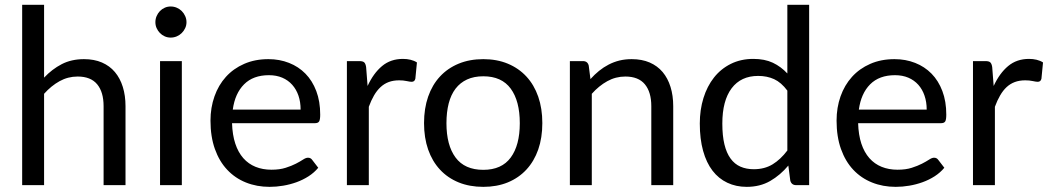

<svg xmlns="http://www.w3.org/2000/svg" viewBox="-20 -756 4286 784"><path d="M160 -439Q192.5 -473.5 232 -494Q271.5 -514.5 323 -514.5Q364.5 -514.5 396.2 -500.8Q428 -487 449.2 -461.8Q470.5 -436.5 481.5 -401Q492.5 -365.5 492.5 -322.5V0H403V-322.5Q403 -380 376.8 -411.8Q350.5 -443.5 297 -443.5Q257.5 -443.5 223.2 -424.5Q189 -405.5 160 -373V0H70.5V-736.5H160Z M736.2 -690.2Q741.5 -678.5 741.5 -665.5Q741.5 -652.5 736.2 -641.2Q731 -630 722.2 -621.2Q713.5 -612.5 701.8 -607.5Q690 -602.5 677 -602.5Q664 -602.5 652.8 -607.5Q641.5 -612.5 633 -621.2Q624.5 -630 619.5 -641.2Q614.5 -652.5 614.5 -665.5Q614.5 -678.5 619.5 -690.2Q624.5 -702 633 -710.8Q641.5 -719.5 652.8 -724.5Q664 -729.5 677 -729.5Q690 -729.5 701.8 -724.5Q713.5 -719.5 722.2 -710.8Q731 -702 736.2 -690.2ZM722.5 -506.5V0H633.5V-506.5Z M1279.5 -71Q1263 -51 1240 -36.2Q1217 -21.5 1190.8 -12Q1164.5 -2.5 1136.5 2.2Q1108.5 7 1081 7Q1028.5 7 984.2 -10.8Q940 -28.5 907.8 -62.8Q875.5 -97 857.5 -147.5Q839.5 -198 839.5 -263.5Q839.5 -316.5 855.8 -362.5Q872 -408.5 902.5 -442.2Q933 -476 977 -495.2Q1021 -514.5 1076 -514.5Q1121.5 -514.5 1160.2 -499.2Q1199 -484 1227.2 -455.2Q1255.5 -426.5 1271.5 -384.2Q1287.5 -342 1287.5 -288Q1287.5 -267 1283 -260Q1278.5 -253 1266 -253H927.5Q929 -205 940.8 -169.5Q952.5 -134 973.5 -110.2Q994.5 -86.5 1023.5 -74.8Q1052.5 -63 1088.5 -63Q1122 -63 1146.2 -70.8Q1170.5 -78.5 1188 -87.5Q1205.5 -96.5 1217.2 -104.2Q1229 -112 1237.5 -112Q1248.5 -112 1254.5 -103.5ZM1207.5 -308.5Q1207.5 -339.5 1198.8 -365.2Q1190 -391 1173.2 -409.8Q1156.5 -428.5 1132.5 -438.8Q1108.5 -449 1078 -449Q1014 -449 976.8 -411.8Q939.5 -374.5 930.5 -308.5Z M1481 -405Q1505 -457 1540 -486.2Q1575 -515.5 1625.5 -515.5Q1641.5 -515.5 1656.2 -512Q1671 -508.5 1682.5 -501L1676 -434.5Q1673 -422 1661 -422Q1654 -422 1640.5 -425Q1627 -428 1610 -428Q1586 -428 1567.2 -421Q1548.5 -414 1533.8 -400.2Q1519 -386.5 1507.2 -366.2Q1495.5 -346 1486 -320V0H1396.5V-506.5H1447.5Q1462 -506.5 1467.5 -501Q1473 -495.5 1475 -482Z M1953.5 -62.5Q2028.5 -62.5 2065.5 -112.8Q2102.5 -163 2102.5 -253Q2102.5 -343.5 2065.5 -394Q2028.5 -444.5 1953.5 -444.5Q1915.5 -444.5 1887.2 -431.5Q1859 -418.5 1840.2 -394Q1821.5 -369.5 1812.2 -333.8Q1803 -298 1803 -253Q1803 -163 1840.2 -112.8Q1877.5 -62.5 1953.5 -62.5ZM1953.5 -514.5Q2009 -514.5 2053.5 -496Q2098 -477.5 2129.5 -443.5Q2161 -409.5 2177.8 -361.2Q2194.5 -313 2194.5 -253.5Q2194.5 -193.5 2177.8 -145.5Q2161 -97.5 2129.5 -63.5Q2098 -29.5 2053.5 -11.2Q2009 7 1953.5 7Q1897.5 7 1852.8 -11.2Q1808 -29.5 1776.5 -63.5Q1745 -97.5 1728.2 -145.5Q1711.5 -193.5 1711.5 -253.5Q1711.5 -313 1728.2 -361.2Q1745 -409.5 1776.5 -443.5Q1808 -477.5 1852.8 -496Q1897.5 -514.5 1953.5 -514.5Z M2391 -433Q2407.5 -451.5 2426 -466.5Q2444.5 -481.5 2465.2 -492.2Q2486 -503 2509.2 -508.8Q2532.5 -514.5 2559.5 -514.5Q2601 -514.5 2632.8 -500.8Q2664.5 -487 2685.8 -461.8Q2707 -436.5 2718 -401Q2729 -365.5 2729 -322.5V0H2639.5V-322.5Q2639.5 -380 2613.2 -411.8Q2587 -443.5 2533.5 -443.5Q2494 -443.5 2459.8 -424.5Q2425.5 -405.5 2396.5 -373V0H2307V-506.5H2360.5Q2379.5 -506.5 2384 -488Z M3284 -736.5V0H3231Q3212 0 3207 -18.5L3199 -80Q3166.5 -41 3125 -17Q3083.5 7 3029 7Q2985.5 7 2950 -9.8Q2914.5 -26.5 2889.5 -59Q2864.5 -91.5 2851 -140Q2837.5 -188.5 2837.5 -251.5Q2837.5 -307.5 2852.5 -355.8Q2867.5 -404 2895.5 -439.5Q2923.5 -475 2964.2 -495.2Q3005 -515.5 3056 -515.5Q3102.5 -515.5 3135.8 -499.8Q3169 -484 3195 -456V-736.5ZM3195 -386Q3170 -419.5 3141 -432.8Q3112 -446 3076 -446Q3005.5 -446 2967.5 -395.5Q2929.5 -345 2929.5 -251.5Q2929.5 -202 2938 -166.8Q2946.5 -131.5 2963 -108.8Q2979.5 -86 3003.5 -75.5Q3027.5 -65 3058 -65Q3102 -65 3134.8 -85Q3167.5 -105 3195 -141.5Z M3836 -71Q3819.5 -51 3796.5 -36.2Q3773.5 -21.5 3747.2 -12Q3721 -2.5 3693 2.2Q3665 7 3637.5 7Q3585 7 3540.8 -10.8Q3496.5 -28.5 3464.2 -62.8Q3432 -97 3414 -147.5Q3396 -198 3396 -263.5Q3396 -316.5 3412.2 -362.5Q3428.5 -408.5 3459 -442.2Q3489.5 -476 3533.5 -495.2Q3577.5 -514.5 3632.5 -514.5Q3678 -514.5 3716.8 -499.2Q3755.5 -484 3783.8 -455.2Q3812 -426.5 3828 -384.2Q3844 -342 3844 -288Q3844 -267 3839.5 -260Q3835 -253 3822.5 -253H3484Q3485.5 -205 3497.2 -169.5Q3509 -134 3530 -110.2Q3551 -86.5 3580 -74.8Q3609 -63 3645 -63Q3678.5 -63 3702.8 -70.8Q3727 -78.5 3744.5 -87.5Q3762 -96.5 3773.8 -104.2Q3785.5 -112 3794 -112Q3805 -112 3811 -103.5ZM3764 -308.5Q3764 -339.5 3755.2 -365.2Q3746.5 -391 3729.8 -409.8Q3713 -428.5 3689 -438.8Q3665 -449 3634.5 -449Q3570.5 -449 3533.2 -411.8Q3496 -374.5 3487 -308.5Z M4037.5 -405Q4061.5 -457 4096.5 -486.2Q4131.5 -515.5 4182 -515.5Q4198 -515.5 4212.8 -512Q4227.5 -508.5 4239 -501L4232.5 -434.5Q4229.5 -422 4217.5 -422Q4210.5 -422 4197 -425Q4183.5 -428 4166.5 -428Q4142.5 -428 4123.8 -421Q4105 -414 4090.2 -400.2Q4075.5 -386.5 4063.8 -366.2Q4052 -346 4042.5 -320V0H3953V-506.5H4004Q4018.5 -506.5 4024 -501Q4029.5 -495.5 4031.5 -482Z"/></svg>

Font: Lato
Style: Regular
Weight: 400
Designer: Lukasz Dziedzic with Adam Twardoch and Botio Nikoltchev
Foundry: tyPoland Lukasz Dziedzic
Version: Version 2.010; 2014-09-01; http://www.latofonts.com/; ttfaut